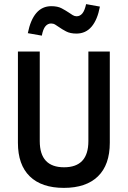

<svg xmlns="http://www.w3.org/2000/svg" viewBox="-20 -900 620 932"><path d="M290 12Q182 12 124.5 -44Q67 -100 67 -207V-650H173V-215Q173 -88 291 -88Q409 -88 409 -215V-650H513V-207Q513 -100 455.5 -44Q398 12 290 12ZM183 -727 115 -739Q128 -804 156.5 -837Q185 -870 229 -870Q260 -870 279.5 -859.5Q299 -849 314 -839Q324 -832 333 -826.5Q342 -821 352 -821Q368 -821 379.5 -834.5Q391 -848 398 -880L465 -868Q453 -804 424.5 -770.5Q396 -737 351 -737Q321 -737 301 -747.5Q281 -758 267 -768Q257 -775 248 -780.5Q239 -786 228 -786Q212 -786 200.5 -772.5Q189 -759 183 -727Z"/></svg>

Font: Sometype Mono SemiBold
Style: Regular
Weight: 600
Designer: Ryoichi Tsunekawa
Foundry: Dharma Type
Version: Version 1.001